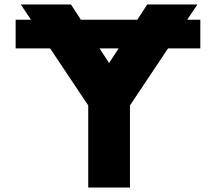

<svg xmlns="http://www.w3.org/2000/svg" viewBox="-20 -845 973 865"><path d="M428.5 -627H514.5L471.5 -561ZM73.5 -825 119.6 -756H50.5V-627H205.8L377.5 -370V0H565.5V-370L737.2 -627H882.5V-756H823.4L869.5 -825H643.5L598.5 -756H344.5L299.5 -825Z"/></svg>

Font: Sztylet
Style: Bd
Weight: 700
Foundry: Cannot Into Space Fonts, PlusOne Fonts
Version: Version 0.12